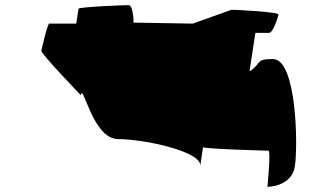

<svg xmlns="http://www.w3.org/2000/svg" viewBox="-20 -742 1278 748"><path d="M141 -544C139 -533 295 -371 295 -371C303 -424 340 -200 441 -200C543 -200 769 -151 760 -95L771 -169C770 -162 1012 -155 1026 -155C1036 -155 1021 -6 1022 -14C1022 -14 1117 -14 1129 -95C1141 -176 1136 -512 1043 -512C971 -512 1001 -494 952 -464L975 -614H1029C1043 -614 1063 -674 1065 -685C1067 -696 896 -704 882 -704L731 -650L500 -654C501 -662 498 -722 481 -722C464 -722 287 -715 286 -708L277 -650H172C165 -650 143 -554 141 -544Z"/></svg>

Font: Ampere
Style: UltExtIta
Weight: 400
Version: Version 1